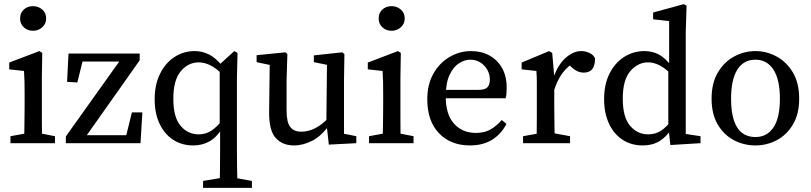

<svg xmlns="http://www.w3.org/2000/svg" viewBox="-20 -698 3956 936"><path d="M31 0V-34L129 -52H156L248 -34V0ZM97 0Q98 -21 98.5 -55.5Q99 -90 99.5 -127.5Q100 -165 100 -193V-236Q100 -274 99.5 -299Q99 -324 97 -352L25 -360V-393L172 -449L186 -440L184 -314V-193Q184 -165 184 -127.5Q184 -90 184.5 -55.5Q185 -21 186 0ZM141 -548Q114 -548 96 -565Q78 -582 78 -608Q78 -635 96 -651.5Q114 -668 141 -668Q167 -668 186 -651.5Q205 -635 205 -608Q205 -582 186 -565Q167 -548 141 -548Z M301 0V-33L577 -420L588 -398H355L389 -425L357 -296L307 -299L314 -437H661V-404L387 -16L375 -39H623L589 -12L623 -150H674L665 0Z M970 218V184L1078 166H1108L1208 184V218ZM922 11Q866 11 823.5 -17Q781 -45 757.5 -95.5Q734 -146 734 -214Q734 -285 760 -338Q786 -391 830.5 -420Q875 -449 929 -449Q966 -449 1000 -432Q1034 -415 1068 -371H1080L1071 -329Q1033 -367 1004 -380.5Q975 -394 949 -394Q898 -394 861.5 -351Q825 -308 825 -216Q825 -126 860.5 -84.5Q896 -43 949 -43Q983 -43 1010.5 -61Q1038 -79 1068 -117L1076 -77H1066Q1038 -30 1002.5 -9.5Q967 11 922 11ZM1051 218Q1052 170 1052.5 121Q1053 72 1053 23V-65L1051 -78V-384L1122 -449L1138 -440L1135 -316V23Q1135 122 1138 218Z M1413 11Q1357 11 1324 -25.5Q1291 -62 1292 -153L1295 -396L1316 -377L1231 -395V-429L1372 -443L1381 -434L1377 -305V-161Q1377 -102 1395 -79Q1413 -56 1448 -56Q1519 -56 1584 -126L1599 -87H1584Q1547 -35 1502.5 -12Q1458 11 1413 11ZM1583 7 1571 -100 1574 -382 1510 -395V-428L1649 -443L1659 -434L1657 -305V-46L1717 -34V0Z M1779 0V-34L1877 -52H1904L1996 -34V0ZM1845 0Q1846 -21 1846.5 -55.5Q1847 -90 1847.5 -127.5Q1848 -165 1848 -193V-236Q1848 -274 1847.5 -299Q1847 -324 1845 -352L1773 -360V-393L1920 -449L1934 -440L1932 -314V-193Q1932 -165 1932 -127.5Q1932 -90 1932.5 -55.5Q1933 -21 1934 0ZM1889 -548Q1862 -548 1844 -565Q1826 -582 1826 -608Q1826 -635 1844 -651.5Q1862 -668 1889 -668Q1915 -668 1934 -651.5Q1953 -635 1953 -608Q1953 -582 1934 -565Q1915 -548 1889 -548Z M2271 11Q2177 11 2120 -48.5Q2063 -108 2063 -214Q2063 -286 2092.5 -338.5Q2122 -391 2171 -420Q2220 -449 2277 -449Q2327 -449 2366 -427.5Q2405 -406 2427.5 -366.5Q2450 -327 2450 -271Q2450 -255 2449 -242Q2448 -229 2445 -219H2102V-260H2313Q2346 -260 2357 -273.5Q2368 -287 2368 -309Q2368 -349 2340.5 -378Q2313 -407 2272 -407Q2245 -407 2217.5 -389.5Q2190 -372 2171.5 -332.5Q2153 -293 2153 -227Q2153 -140 2193.5 -95Q2234 -50 2300 -50Q2343 -50 2372.5 -67.5Q2402 -85 2426 -113L2449 -94Q2424 -45 2379.5 -17Q2335 11 2271 11Z M2530 0V-34L2630 -52H2661L2759 -34V0ZM2595 0Q2596 -21 2596.5 -55.5Q2597 -90 2597 -127.5Q2597 -165 2597 -193V-238Q2597 -276 2597 -300Q2597 -324 2595 -352L2523 -360V-393L2657 -449L2672 -440L2682 -325V-193Q2682 -165 2682.5 -127.5Q2683 -90 2683.5 -55.5Q2684 -21 2685 0ZM2680 -254 2666 -318H2678Q2698 -380 2736 -414.5Q2774 -449 2814 -449Q2835 -449 2854.5 -439.5Q2874 -430 2881 -413Q2881 -344 2826 -344Q2795 -344 2768 -369L2743 -392L2787 -398Q2747 -376 2721.5 -341Q2696 -306 2680 -254Z M3113 11Q3057 11 3014.5 -17Q2972 -45 2948.5 -96Q2925 -147 2925 -215Q2925 -286 2951 -338.5Q2977 -391 3022 -420Q3067 -449 3122 -449Q3160 -449 3191.5 -432.5Q3223 -416 3254 -375H3270L3261 -328Q3223 -366 3194.5 -380Q3166 -394 3139 -394Q3090 -394 3053 -351.5Q3016 -309 3016 -217Q3016 -127 3051.5 -85Q3087 -43 3140 -43Q3175 -43 3202 -60.5Q3229 -78 3259 -117L3267 -71H3255Q3229 -31 3195 -10Q3161 11 3113 11ZM3248 9 3238 -82V-357L3242 -369V-595L3164 -604V-637L3314 -678L3327 -670L3323 -540V-45L3395 -34V0Z M3663 11Q3607 11 3558 -14.5Q3509 -40 3479 -91Q3449 -142 3449 -217Q3449 -293 3479.5 -344.5Q3510 -396 3559 -422.5Q3608 -449 3663 -449Q3717 -449 3766 -422.5Q3815 -396 3845.5 -344.5Q3876 -293 3876 -217Q3876 -142 3845.5 -91Q3815 -40 3766.5 -14.5Q3718 11 3663 11ZM3663 -30Q3719 -30 3750.5 -76.5Q3782 -123 3782 -217Q3782 -310 3750.5 -358.5Q3719 -407 3663 -407Q3605 -407 3574.5 -358.5Q3544 -310 3544 -217Q3544 -30 3663 -30Z"/></svg>

Font: Lisu Bosa
Style: Regular
Weight: 400
Designer: David Morse, Annie Olsen, Victor Gaultney, Frank Grießhammer (Latin)
Foundry: SIL International
Version: Version 2.000